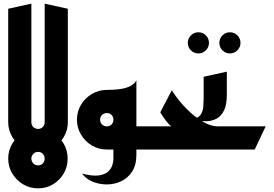

<svg xmlns="http://www.w3.org/2000/svg" viewBox="-20 -820 1502 1053"><path d="M152 -87 25 -150V-772L152 -800Z M189 13Q144 13 107 -9Q70 -31 47.5 -68.5Q25 -106 25 -150H152Q152 -134 162.5 -123.5Q173 -113 189 -113Q205 -113 215 -124Q225 -135 225 -150H352Q352 -105 329.5 -68Q307 -31 270.5 -9Q234 13 189 13ZM225 -100V-800L352 -772V-150ZM189 213Q144 213 107 191Q70 169 47.5 132Q25 95 25 50Q25 5 47.5 -32.5Q70 -70 107.5 -91.5Q145 -113 189 -113Q234 -113 270.5 -91Q307 -69 329 -32.5Q351 4 351 50Q351 95 329 132Q307 169 270.5 191Q234 213 189 213ZM189 87Q205 87 215 76Q225 65 225 50Q225 35 215 24Q205 13 189 13Q173 13 162.5 24Q152 35 152 50Q152 65 162.5 76Q173 87 189 87Z M563 0 600 -127H797V0ZM430 132Q487 147 521.5 142Q556 137 573.5 120.5Q591 104 596.5 84.5Q602 65 602 52V-128L728 -163V29Q728 86 704 122Q680 158 642.5 175Q605 192 563.5 191.5Q522 191 486 175.5Q450 160 430 132ZM728 -163 566 -327Q579 -327 602 -328Q625 -329 650 -333.5Q675 -338 696.5 -349Q718 -360 728 -379ZM566 0Q521 0 484 -22Q447 -44 424.5 -81.5Q402 -119 402 -163Q402 -209 424.5 -246Q447 -283 484.5 -305Q522 -327 566 -327Q611 -327 647.5 -305Q684 -283 706 -246Q728 -209 728 -163Q728 -118 706 -81Q684 -44 647.5 -22Q611 0 566 0ZM566 -127Q582 -127 592 -137.5Q602 -148 602 -163Q602 -179 592 -189.5Q582 -200 566 -200Q550 -200 539.5 -189.5Q529 -179 529 -163Q529 -148 539.5 -137.5Q550 -127 566 -127Z M757 0V-127H920Q904 -139 888.5 -160Q873 -181 859 -204L922 -325Q958 -269 1002.5 -224Q1047 -179 1091.5 -153Q1136 -127 1173 -127H1437L1377 0Z M1241 -527Q1217 -527 1200 -544Q1183 -561 1183 -585Q1183 -609 1200 -626Q1217 -643 1241 -643Q1265 -643 1282 -626Q1299 -609 1299 -585Q1299 -561 1282 -544Q1265 -527 1241 -527ZM1068 -527Q1044 -527 1027 -544Q1010 -561 1010 -585Q1010 -609 1027 -626Q1044 -643 1068 -643Q1092 -643 1109 -626Q1126 -609 1126 -585Q1126 -561 1109 -544Q1092 -527 1068 -527Z M1027 -165Q1065 -170 1079 -189Q1093 -208 1095 -236.5Q1097 -265 1097 -300V-399L1224 -427V-300Q1224 -245 1208.5 -214Q1193 -183 1169 -170Q1145 -157 1117.5 -155.5Q1090 -154 1066 -158Q1042 -162 1027 -165Z"/></svg>

Font: Reem Kufi Fun SemiBold
Style: Regular
Weight: 600
Designer: Khaled Hosny
Version: Version 1.005